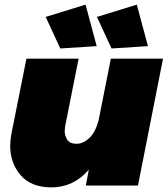

<svg xmlns="http://www.w3.org/2000/svg" viewBox="-20 -800 726 828"><path d="M240 -591 177 -727 349 -780 397 -601ZM461 -591 398 -727 570 -780 618 -601ZM202 8Q114 8 69 -44.5Q24 -97 24 -171Q24 -192 29 -222L94 -547H319L261 -256L259 -235Q259 -215 270 -197.5Q281 -180 310 -180Q338 -180 364.2 -203.8Q390.5 -227.5 405 -280L458 -547H683L575 0H350L363 -68Q297 8 202 8Z"/></svg>

Font: Argentum Sans Black
Style: Italic
Weight: 900
Italic angle: -11°
Designer: Julieta Ulanovsky (font), Cristiano Sobral (main changes and remaster)
Foundry: Julieta Ulanovsky (font), Cristiano Sobral (main changes and remaster)
Version: Version 2.007;June 15, 2022;FontCreator 14.0.0.2814 64-bit; 